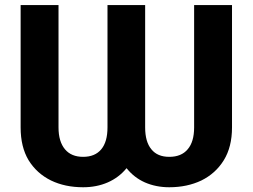

<svg xmlns="http://www.w3.org/2000/svg" viewBox="-20 -748 1022 777"><path d="M63.5 -232.4Q63.5 -356.4 63.5 -727.5Q101.6 -727.5 216.8 -727.5Q216.8 -603.5 216.8 -232.4Q216.8 -174.8 243.2 -143.6Q268.6 -113.3 316.4 -113.3Q364.3 -113.3 389.6 -143.6Q415 -173.8 415 -232.4Q415 -397.5 415 -727.5Q453.1 -727.5 567.4 -727.5Q567.4 -603.5 567.4 -232.4Q567.4 -173.8 592.8 -143.6Q617.2 -113.3 665 -113.3Q713.9 -113.3 739.3 -143.6Q765.6 -173.8 765.6 -232.4Q765.6 -397.5 765.6 -727.5Q803.7 -727.5 918.9 -727.5Q918.9 -603.5 918.9 -232.4Q918.9 -153.3 885.7 -99.6Q852.5 -45.9 794.9 -17.6Q737.3 9.8 665 9.8Q611.3 9.8 566.4 -9.8Q522.5 -29.3 492.2 -67.4Q460.9 -29.3 416 -9.8Q371.1 9.8 316.4 9.8Q243.2 9.8 186.5 -17.6Q128.9 -45.9 95.7 -99.6Q63.5 -153.3 63.5 -232.4Z"/></svg>

Font: DeepSea
Style: Bold
Weight: 700
Designer: Stem
Version: Version 3.019;git-0a5106e0b